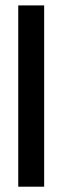

<svg xmlns="http://www.w3.org/2000/svg" viewBox="-20 -704 235 724"><path d="M48.8 -683.6H146.5V0H48.8Z"/></svg>

Font: BabelStone Runic Berhtwald
Style: Regular
Weight: 400
Designer: Andrew West
Foundry: BabelStone
Version: Version 7.004;November 9, 2023